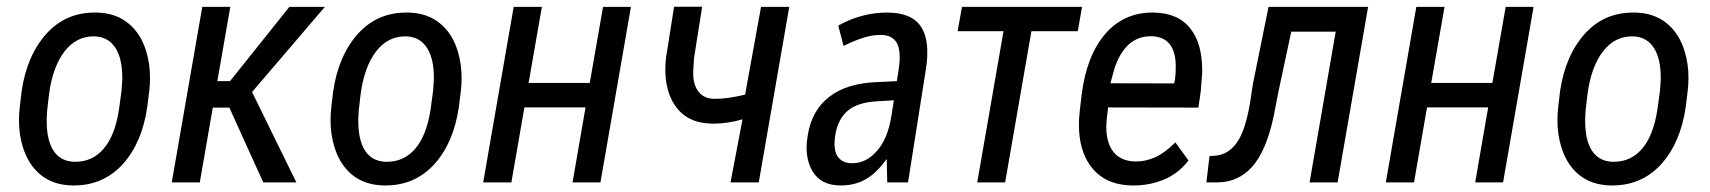

<svg xmlns="http://www.w3.org/2000/svg" viewBox="-20 -549 5149 578"><path d="M127.4 -263.7 122.1 -217.8 120.6 -192.9Q120.6 -189 120.6 -185.1Q120.6 -128.9 139.6 -97.7Q160.2 -64 201.7 -62Q204.6 -62 207 -62Q257.3 -62 290.5 -99.6Q326.2 -139.6 338.4 -220.7L345.7 -274.9L348.1 -308.1Q348.1 -312 348.1 -315.4Q348.1 -372.1 328.1 -403.8Q307.1 -437.5 266.1 -439.5Q263.7 -439.5 261.2 -439.5Q210 -439.5 174.8 -395Q138.2 -347.7 127.4 -263.7ZM39.6 -227.1 44.9 -273.4Q60.5 -381.3 119.6 -447.3Q177.2 -511.2 265.1 -511.2Q268.1 -511.2 271.5 -511.2Q329.1 -509.8 366.7 -478.5Q404.3 -447.8 420.4 -393.6Q431.6 -356.4 431.6 -314Q431.6 -294.4 429.2 -273.9L423.3 -226.6Q407.7 -119.1 349.1 -54.2Q290.5 9.3 202.6 9.3Q199.7 9.3 196.8 9.3Q139.6 7.8 102.1 -22.9Q64.5 -53.7 48.3 -107.9Q37.1 -145 37.1 -187Q37.1 -206.5 39.6 -227.1Z M670.4 -225.1H620.6L581.5 0H497.1L588.9 -528.3H673.3L634.3 -304.7H672.4L851.1 -528.3H958L738.8 -272L872.1 0H772.5Z M1065.4 -263.7 1060.1 -217.8 1058.6 -192.9Q1058.6 -189 1058.6 -185.1Q1058.6 -128.9 1077.6 -97.7Q1098.1 -64 1139.6 -62Q1142.6 -62 1145 -62Q1195.3 -62 1228.5 -99.6Q1264.2 -139.6 1276.4 -220.7L1283.7 -274.9L1286.1 -308.1Q1286.1 -312 1286.1 -315.4Q1286.1 -372.1 1266.1 -403.8Q1245.1 -437.5 1204.1 -439.5Q1201.7 -439.5 1199.2 -439.5Q1147.9 -439.5 1112.8 -395Q1076.2 -347.7 1065.4 -263.7ZM977.5 -227.1 982.9 -273.4Q998.5 -381.3 1057.6 -447.3Q1115.2 -511.2 1203.1 -511.2Q1206.1 -511.2 1209.5 -511.2Q1267.1 -509.8 1304.7 -478.5Q1342.3 -447.8 1358.4 -393.6Q1369.6 -356.4 1369.6 -314Q1369.6 -294.4 1367.2 -273.9L1361.3 -226.6Q1345.7 -119.1 1287.1 -54.2Q1228.5 9.3 1140.6 9.3Q1137.7 9.3 1134.8 9.3Q1077.6 7.8 1040 -22.9Q1002.4 -53.7 986.3 -107.9Q975.1 -145 975.1 -187Q975.1 -206.5 977.5 -227.1Z M1787.6 0H1703.6L1742.7 -225.6H1558.6L1519.5 0H1434.6L1526.4 -528.3H1611.3L1571.3 -299.3H1755.4L1795.4 -528.3H1879.4Z M2264.2 0H2179.2L2215.3 -189.9Q2170.9 -176.8 2128.4 -176.8Q2125.5 -176.8 2122.6 -176.8Q2047.9 -178.2 2011.7 -231.9Q1982.9 -274.9 1982.9 -339.8Q1982.9 -356.4 1984.9 -374.5L2009.3 -528.8H2093.8L2069.3 -374L2066.9 -334.5Q2066.9 -332 2066.9 -330.1Q2066.4 -295.9 2081.1 -275.4Q2096.7 -252.9 2127.4 -251.5Q2130.9 -251.5 2134.8 -251.5Q2171.4 -251.5 2223.1 -264.2L2271 -528.3H2356Z M2663.6 -200.7 2670.9 -247.1 2621.6 -244.1Q2562 -241.2 2532.2 -215.8Q2502.4 -190.4 2494.6 -142.6Q2492.2 -127.9 2492.2 -116.2Q2492.2 -91.8 2501.5 -78.1Q2515.6 -57.6 2545.4 -57.6Q2587.4 -57.6 2619.6 -94.2Q2652.8 -131.3 2663.6 -200.7ZM2650.9 -511.2Q2725.6 -511.2 2753.4 -467.3Q2772 -438 2771.5 -390.1Q2771.5 -366.7 2767.1 -339.4L2713.9 -2L2713.4 0H2711.9H2652.3H2650.9V-1.5L2649.4 -70.3Q2634.3 -49.8 2619.6 -35.2Q2605 -20.5 2588.4 -10.7Q2555.7 9.3 2510.7 9.3Q2451.2 9.3 2425.8 -33.7Q2408.2 -64 2408.2 -105Q2408.2 -122.1 2411.6 -141.1Q2423.3 -216.3 2476.1 -257.3Q2528.8 -298.3 2618.7 -301.8L2679.7 -304.7L2684.6 -334.5Q2688.5 -357.9 2688.5 -376.5Q2688.5 -403.8 2680.2 -418.9Q2666.5 -444.3 2629.9 -443.8Q2605 -443.8 2578.1 -435.1Q2550.8 -426.3 2521.5 -411.6L2519.5 -410.6L2519 -412.6L2503.9 -470.2L2503.4 -471.7L2504.9 -472.7Q2536.6 -490.7 2574 -501Q2611.3 -511.2 2650.9 -511.2Z M3224.6 -455.1H3085L3005.9 0H2921.9L3001 -455.1H2862.8L2876 -528.3H3237.3Z M3514.6 -297.9 3517.1 -308.6Q3520 -329.6 3519.5 -353Q3517.6 -436 3449.7 -439.9Q3446.8 -439.9 3444.3 -439.9Q3366.7 -439.9 3334.5 -341.3L3322.8 -298.3ZM3482.4 -7.8Q3439.9 9.3 3394 9.3Q3391.6 9.3 3389.2 9.3Q3303.2 8.3 3261.2 -51.8Q3228 -99.1 3228 -173.3Q3228 -193.4 3230.5 -215.3L3236.3 -264.6Q3251 -381.3 3307.6 -447.3Q3363.3 -511.2 3449.2 -511.2Q3452.1 -511.2 3455.1 -511.2Q3528.3 -509.3 3564.5 -461.9Q3599.1 -417 3599.1 -337.4Q3599.1 -333.5 3599.1 -329.6V-329.1L3594.7 -273.9L3587.9 -226.1V-225.1H3586.4L3315.9 -225.6Q3310.5 -188 3310.5 -165.5Q3310.5 -163.6 3310.5 -162.1Q3311.5 -116.2 3333.5 -89.8Q3355.5 -64 3397 -63Q3398.9 -63 3400.9 -63Q3428.7 -63 3455.6 -74.7Q3484.9 -87.4 3517.1 -119.1L3518.6 -120.1L3519.5 -118.7L3557.1 -66.9L3557.6 -65.9L3557.1 -64.9Q3542 -45.4 3523.4 -31.2Q3504.9 -17.1 3482.4 -7.8Z M4098.6 -528.3 4006.8 0H3922.4L4001 -453.6H3867.2L3828.6 -272.9L3814.9 -202.1Q3792.5 -94.7 3749 -46.4Q3707 0 3644.5 0Q3642.1 0 3639.6 0H3611.8L3621.1 -79.1L3636.7 -80.1Q3680.2 -83 3707 -125Q3733.9 -167 3747.6 -269L3751.5 -294.9L3798.8 -528.3Z M4504.9 0H4420.9L4460 -225.6H4275.9L4236.8 0H4151.9L4243.7 -528.3H4328.6L4288.6 -299.3H4472.7L4512.7 -528.3H4596.7Z M4758.8 -263.7 4753.4 -217.8 4752 -192.9Q4752 -189 4752 -185.1Q4752 -128.9 4771 -97.7Q4791.5 -64 4833 -62Q4835.9 -62 4838.4 -62Q4888.7 -62 4921.9 -99.6Q4957.5 -139.6 4969.7 -220.7L4977.1 -274.9L4979.5 -308.1Q4979.5 -312 4979.5 -315.4Q4979.5 -372.1 4959.5 -403.8Q4938.5 -437.5 4897.5 -439.5Q4895 -439.5 4892.6 -439.5Q4841.3 -439.5 4806.2 -395Q4769.5 -347.7 4758.8 -263.7ZM4670.9 -227.1 4676.3 -273.4Q4691.9 -381.3 4751 -447.3Q4808.6 -511.2 4896.5 -511.2Q4899.4 -511.2 4902.8 -511.2Q4960.4 -509.8 4998 -478.5Q5035.6 -447.8 5051.8 -393.6Q5063 -356.4 5063 -314Q5063 -294.4 5060.5 -273.9L5054.7 -226.6Q5039.1 -119.1 4980.5 -54.2Q4921.9 9.3 4834 9.3Q4831.1 9.3 4828.1 9.3Q4771 7.8 4733.4 -22.9Q4695.8 -53.7 4679.7 -107.9Q4668.5 -145 4668.5 -187Q4668.5 -206.5 4670.9 -227.1Z"/></svg>

Font: MAUL Condensed Italic
Style: Condenced Regular Italic
Weight: 400
Italic angle: -12°
Designer: MAUL
Version: Version 1.0; 2020; ttfautohint (v1.8.3)